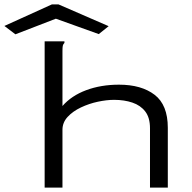

<svg xmlns="http://www.w3.org/2000/svg" viewBox="-103 -853 873 873"><path d="M100 -665H190V-658Q184 -652 182.5 -645Q181 -638 181 -621V-371Q222 -418 289 -443Q356 -468 438 -468Q540 -468 600 -422Q660 -376 660 -272V0H579V-270Q579 -318 557.5 -346Q536 -374 499 -386.5Q462 -399 416 -399Q382 -399 342 -390.5Q302 -382 265 -364.5Q228 -347 204.5 -321.5Q181 -296 181 -263V0H100ZM-33 -697 -83 -735 133 -833H163L391 -734L346 -698L151 -768Z"/></svg>

Font: Inconsolata ExtraExpanded
Style: Regular
Weight: 400
Width: 8
Monospace: yes
Designer: Raph Levien, Cyreal, Brenton Simpson
Foundry: Raph Levien, Cyreal, Google
Version: Version 3.001; ttfautohint (v1.8.2.53-6de2)